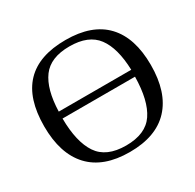

<svg xmlns="http://www.w3.org/2000/svg" viewBox="-147 -825 1016 998"><g transform="rotate(-30 361.0 -326.0)"><path d="M41 -328Q41 -662 361 -662Q520 -662 600.5 -576.5Q681 -491 681 -328Q681 -164 600 -77Q519 10 361 10Q203 10 122 -77Q41 -164 41 -328ZM143 -316H144Q145 -175 194 -102Q243 -29 361 -29Q479 -29 528 -101.5Q577 -174 579 -316ZM580 -357Q576 -489 526 -556Q476 -623 362 -623Q248 -623 198.5 -556Q149 -489 145 -357Z"/></g></svg>

Font: Libra Serif Modern
Style: Regular
Weight: 400
Designer: Stefan Peev, Context Ltd
Foundry: Stefan Peev, Context Ltd
Version: Version 1.000